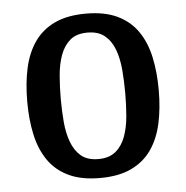

<svg xmlns="http://www.w3.org/2000/svg" viewBox="-43 -552 585 605"><g transform="rotate(-5 249.0 -250.0)"><path d="M250 10Q191 10 151 -9Q111 -28 87 -62.5Q63 -97 52.5 -144.5Q42 -192 42 -250Q42 -308 52.5 -355.5Q63 -403 87 -437.5Q111 -472 151 -491Q191 -510 250 -510Q309 -510 349 -491Q389 -472 413 -437.5Q437 -403 447.5 -355.5Q458 -308 458 -250Q458 -192 447.5 -144.5Q437 -97 413 -62.5Q389 -28 349 -9Q309 10 250 10ZM250 -50Q284 -50 304.5 -67Q325 -84 335.5 -112.5Q346 -141 349 -176.5Q352 -212 352 -250Q352 -287 349 -323Q346 -359 335.5 -387.5Q325 -416 304.5 -433Q284 -450 250 -450Q215 -450 195 -433Q175 -416 164.5 -387.5Q154 -359 151 -323Q148 -287 148 -250Q148 -212 151 -176.5Q154 -141 164.5 -112.5Q175 -84 195 -67Q215 -50 250 -50Z"/></g></svg>

Font: Hermeneus One
Style: Regular
Weight: 400
Designer: Rodrigo Fuenzalida, Pablo Impallari
Foundry: Pablo Impallari, Rodrigo Fuenzalida
Version: Version 1.002; ttfautohint (v0.93) -l 8 -r 50 -G 200 -x 14 -